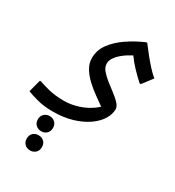

<svg xmlns="http://www.w3.org/2000/svg" viewBox="-263 -606 1200 1317"><g transform="rotate(30 337.0 52.5)"><path d="M182 264Q113 264 57.5 249Q2 234 -24 223L2 125H11Q37 135 89.5 148.5Q142 162 212 162Q260 162 306 149.5Q352 137 390.5 115.5Q429 94 455 69Q427 49 389 22Q351 -5 315.5 -37.5Q280 -70 256.5 -108Q233 -146 233 -189Q233 -251 270.5 -302.5Q308 -354 369 -395.5Q430 -437 501 -468H510Q533 -437 561.5 -401.5Q590 -366 619 -334Q648 -302 674 -281L613 -201H604Q565 -236 530.5 -272.5Q496 -309 470 -346Q458 -340 436 -326.5Q414 -313 392 -294.5Q370 -276 355 -253.5Q340 -231 340 -206Q340 -179 361.5 -153.5Q383 -128 414 -103.5Q445 -79 476.5 -55.5Q508 -32 529 -9Q550 14 550 35Q550 75 525 115.5Q500 156 452 189.5Q404 223 336 243.5Q268 264 182 264ZM182 421Q157 421 139.5 404.5Q122 388 122 361Q122 334 139.5 317.5Q157 301 182 301Q208 301 225 317.5Q242 334 242 361Q242 388 225 404.5Q208 421 182 421ZM182 573Q156 573 139 556.5Q122 540 122 513Q122 485 139 469Q156 453 182 453Q208 453 225 469Q242 485 242 513Q242 540 225 556.5Q208 573 182 573Z"/></g></svg>

Font: Kufam Medium
Style: Regular
Weight: 500
Designer: Wael Morcos, Artur Schmal
Foundry: Original Type
Version: Version 1.300; ttfautohint (v1.8.3)